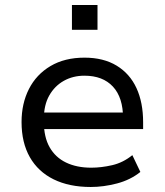

<svg xmlns="http://www.w3.org/2000/svg" viewBox="-20 -737 657 766"><path d="M342 9Q256 9 194 -21.5Q132 -52 99 -110Q66 -168 66 -250Q66 -324 95.5 -382Q125 -440 181.5 -473.5Q238 -507 317 -507Q393 -507 445.5 -475Q498 -443 524.5 -385.5Q551 -328 551 -249V-222H135V-288H491L471 -265Q471 -348 430.5 -391.5Q390 -435 317 -435Q271 -435 234.5 -414.5Q198 -394 176.5 -356Q155 -318 155 -263V-251Q155 -190 178 -149.5Q201 -109 243.5 -88.5Q286 -68 344 -68Q384 -68 427.5 -78Q471 -88 508 -118L540 -51Q500 -19 446.5 -5Q393 9 342 9ZM267 -618V-717H369V-618Z"/></svg>

Font: Nunito Sans 6pt
Style: Regular
Weight: 400
Version: Version 3.101;gftools[0.9.27]